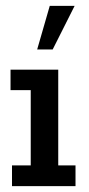

<svg xmlns="http://www.w3.org/2000/svg" viewBox="-20 -636 303 656"><path d="M21 0V-71H85V-328H16V-398H179V-71H238V0ZM107 -467 150 -616H235L160 -467Z"/></svg>

Font: Rokkitt SemiBold Medium
Style: Regular
Weight: 500
Version: Version 3.103